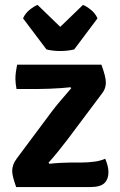

<svg xmlns="http://www.w3.org/2000/svg" viewBox="-20 -759 488 779"><path d="M189 -305Q206.5 -328.5 229 -354.5Q251.5 -380.5 269 -401L266 -405Q249.5 -403 226.8 -401.5Q204 -400 180.5 -399Q157 -398 137.5 -398H47Q45 -408 43.8 -419Q42.5 -430 42.5 -438.5Q42.5 -452.5 44.5 -467.5Q46.5 -482.5 49.5 -496.5H391.5Q400.5 -471.5 405 -454Q409.5 -436.5 409.5 -423Q409.5 -413.5 406.2 -402.5Q403 -391.5 395.5 -382L253.5 -192.5Q236.5 -170 216 -144.8Q195.5 -119.5 177 -99L180 -94.5Q203 -97 225 -98.2Q247 -99.5 265.5 -99.5H306.5Q334.5 -99.5 360.8 -102.8Q387 -106 407 -115Q413.5 -98.5 416.8 -85.8Q420 -73 420 -59.5Q420 -32.5 403.8 -16.2Q387.5 0 345.5 0H45.5Q37 -25 33.2 -39.8Q29.5 -54.5 29.5 -66.5Q29.5 -77.5 33.8 -90Q38 -102.5 48.5 -116.5ZM168.5 -558.5 73.5 -684.5Q82 -704.5 100.2 -719.2Q118.5 -734 132.5 -739L224.5 -650L316.5 -739Q330.5 -734 348.8 -719.2Q367 -704.5 375.5 -684.5L281 -558.5Q269.5 -555.5 254.8 -553.8Q240 -552 224.5 -552Q209 -552 194.2 -553.8Q179.5 -555.5 168.5 -558.5Z"/></svg>

Font: Signika Light SemiBold
Style: Regular
Weight: 600
Version: Version 2.003;gftools[0.9.32]